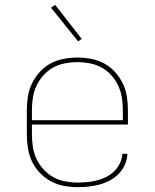

<svg xmlns="http://www.w3.org/2000/svg" viewBox="-20 -766 640 794"><path d="M301 8Q272 8 243.5 2.5Q215 -3 190 -16.5Q165 -30 145 -51Q125 -72 112.5 -98Q100 -124 95.5 -152.5Q91 -181 91 -210V-310Q91 -339 95.5 -367.5Q100 -396 112.5 -421.5Q125 -447 144.5 -468.5Q164 -490 189 -503.5Q214 -517 242.5 -522.5Q271 -528 300 -528Q329 -528 357.5 -522.5Q386 -517 411 -503.5Q436 -490 455.5 -468.5Q475 -447 487.5 -421.5Q500 -396 504.5 -367.5Q509 -339 509 -310V-251H112V-210Q112 -184 116 -158Q120 -132 131 -108.5Q142 -85 160 -65.5Q178 -46 200.5 -33.5Q223 -21 249 -16Q275 -11 301 -11Q321 -11 341.5 -13Q362 -15 381.5 -20Q401 -25 419.5 -34.5Q438 -44 452.5 -58Q467 -72 476 -91Q485 -110 486 -130H507Q506 -107 496.5 -85.5Q487 -64 471 -47.5Q455 -31 434.5 -20Q414 -9 392 -3Q370 3 347 5.5Q324 8 301 8ZM488 -269V-310Q488 -336 484 -362Q480 -388 469 -411.5Q458 -435 440.5 -454.5Q423 -474 400.5 -486.5Q378 -499 352 -504Q326 -509 300 -509Q274 -509 248 -504Q222 -499 199.5 -486.5Q177 -474 159.5 -454.5Q142 -435 131 -411.5Q120 -388 116 -362Q112 -336 112 -310V-269ZM303 -595 191 -734 208 -746 318 -605Z"/></svg>

Font: Iosevka Thin Extended
Style: Regular
Weight: 100
Width: 7
Monospace: yes
Designer: Belleve Invis
Foundry: Belleve Invis
Version: Version 32.5.0; ttfautohint (v1.8.4)